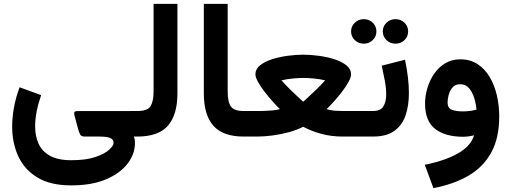

<svg xmlns="http://www.w3.org/2000/svg" viewBox="-20 -702 2628 987"><path d="M346.2 251Q238.8 251 171.9 210.2Q105 169.4 73.7 100.8Q42.5 32.2 42.5 -51.3Q42.5 -96.7 51.5 -147.7Q60.5 -198.7 80.6 -253.4L191.4 -212.9Q160.6 -123.5 160.6 -52.2Q160.6 -3.9 177.7 35.4Q194.8 74.7 235.6 98.1Q276.4 121.6 346.2 121.6Q422.9 121.6 470.9 105Q519 88.4 541.5 67.4Q564 46.4 564 33.2Q564 14.6 546.6 7.3Q529.3 0 491.7 0H416Q397.9 0 392.6 -9.8Q387.2 -19.5 382.3 -36.1L363.3 -106.4Q360.4 -117.2 361.8 -124Q363.3 -130.9 378.9 -130.9H668.9V0H668Q671.9 10.7 672.9 17.6Q673.8 24.4 673.8 32.7Q673.8 89.4 635.7 139.2Q597.7 189 524.7 220Q451.7 251 346.2 251Z M648.9 -131.3H686.5Q739.3 -131.3 754.4 -157Q769.5 -182.6 769.5 -231.4V-682.1H892.1V-222.2Q892.1 -112.3 843.5 -56.2Q794.9 0 686 0H648.9Z M1027.8 -682.1H1150.4V-231.9Q1150.4 -176.8 1167.2 -154.1Q1184.1 -131.3 1232.4 -131.3H1244.6V0H1232.4Q1126.5 0 1077.1 -55.4Q1027.8 -110.8 1027.8 -222.7Z M1538.6 -420.9Q1577.1 -420.9 1619.9 -415Q1662.6 -409.2 1700.2 -397Q1737.8 -384.8 1761.2 -365.7Q1784.7 -346.7 1784.7 -320.3Q1784.7 -304.2 1771.7 -280.8Q1758.8 -257.3 1738.8 -231.2Q1718.8 -205.1 1697.3 -181.2Q1675.8 -157.2 1658.7 -140.6Q1681.2 -134.3 1702.1 -132.8Q1723.1 -131.3 1740.7 -131.3H1816.9V0H1741.2Q1685.1 0 1634.5 -13.2Q1584 -26.4 1538.6 -50.3Q1507.3 -34.2 1466.6 -22.9Q1425.8 -11.7 1383.1 -5.9Q1340.3 0 1302.2 0H1225.1V-131.3H1302.7Q1314.9 -131.3 1335.9 -131.8Q1356.9 -132.3 1379.6 -134.3Q1402.3 -136.2 1418.9 -141.1Q1402.3 -157.2 1380.9 -181.2Q1359.4 -205.1 1339.4 -231.4Q1319.3 -257.8 1306.2 -281.2Q1293 -304.7 1293 -320.3Q1293 -346.7 1316.4 -365.7Q1339.8 -384.8 1377.2 -397Q1414.6 -409.2 1457.3 -415Q1500 -420.9 1538.6 -420.9ZM1539.1 -301.3Q1515.1 -301.3 1486.1 -298.6Q1457 -295.9 1426.8 -289.1Q1449.2 -263.7 1475.3 -238.3Q1501.5 -212.9 1520 -196Q1538.6 -179.2 1538.6 -179.2Q1538.6 -179.2 1557.4 -196Q1576.2 -212.9 1602.5 -238.3Q1628.9 -263.7 1651.4 -289.1Q1621.6 -295.9 1592.3 -298.6Q1563 -301.3 1539.1 -301.3Z M1947.8 -540.5Q1947.8 -566.9 1966.8 -585.2Q1985.8 -603.5 2013.2 -603.5Q2040.5 -603.5 2059.3 -585.2Q2078.1 -566.9 2078.1 -540.5Q2078.1 -514.2 2059.3 -495.8Q2040.5 -477.5 2013.2 -477.5Q1985.8 -477.5 1966.8 -495.8Q1947.8 -514.2 1947.8 -540.5ZM1784.7 -540.5Q1784.7 -566.9 1804 -585.2Q1823.2 -603.5 1850.1 -603.5Q1877.4 -603.5 1896.2 -585.2Q1915 -566.9 1915 -540.5Q1915 -514.2 1896.2 -495.8Q1877.4 -477.5 1850.1 -477.5Q1823.2 -477.5 1804 -495.8Q1784.7 -514.2 1784.7 -540.5ZM1897 0H1797.4V-131.3H1897Q1936.5 -131.3 1950.9 -155.3Q1965.3 -179.2 1965.3 -216.3Q1965.3 -249.5 1958 -288.3Q1950.7 -327.1 1942.4 -364.3L2062 -395Q2071.3 -350.6 2076.7 -306.9Q2082 -263.2 2082 -223.6Q2082 -159.7 2064.9 -109.1Q2047.9 -58.6 2007.3 -29.3Q1966.8 0 1897 0Z M2546.4 -103.5Q2546.4 6.8 2505.6 81.5Q2464.8 156.2 2388.9 200.7Q2313 245.1 2208 265.1L2163.6 145Q2265.6 125 2333 87.2Q2400.4 49.3 2417 -6.3Q2386.2 1 2360.4 1Q2269 1 2217 -39.3Q2165 -79.6 2165 -169.9Q2165 -208.5 2176.8 -248.5Q2188.5 -288.6 2211.4 -322.3Q2234.4 -356 2268.3 -376.5Q2302.2 -397 2346.7 -397Q2397.9 -397 2435.5 -372.1Q2473.1 -347.2 2497.8 -305.2Q2522.5 -263.2 2534.4 -210.9Q2546.4 -158.7 2546.4 -103.5ZM2359.4 -129.4Q2379.9 -129.4 2398.2 -132.1Q2416.5 -134.8 2429.7 -138.2Q2426.8 -168.5 2417.5 -198.7Q2408.2 -229 2390.9 -249Q2373.5 -269 2345.7 -269Q2320.3 -269 2306.2 -252.4Q2292 -235.8 2286.4 -213.9Q2280.8 -191.9 2280.8 -174.8Q2280.8 -146.5 2302.5 -137.9Q2324.2 -129.4 2359.4 -129.4Z"/></svg>

Font: Vazirmatn RD UI
Style: Bold
Weight: 700
Designer: Saber Rastikerdar
Foundry: Saber Rastikerdar
Version: Version 33.003